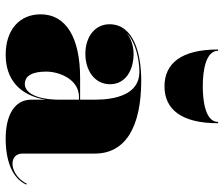

<svg xmlns="http://www.w3.org/2000/svg" viewBox="-76 -703 789 677"><g transform="rotate(90 318.5 -364.5)"><path d="M159 -739H154.5C154.5 -608 204.5 -550 284.5 -550C364.5 -550 414.5 -608 414.5 -739H410C410 -695 338.5 -685 284.5 -685C230.5 -685 159 -695 159 -739ZM254.5 -252.5C112.5 -252.5 30.5 -202.5 30.5 -113.5C30.5 -37.5 86.5 10 173 10C259.5 10 316.5 -39 331.5 -131V-80C331.5 -21 386.5 10 468.5 10C546.5 10 608.5 -12.5 631 -63L627.5 -64C607 -24 573.5 -14 558 -14C533.5 -14 521.5 -29 521.5 -49.5V-304.5C521.5 -410.5 431 -468 263.5 -468C172.5 -468 65.5 -443 65.5 -356C65.5 -305 109.5 -271 170 -271C227.5 -271 277 -303 277 -358C277 -412 228.5 -441 170 -441C141 -441 114.5 -431.5 95.5 -416C130.5 -450.5 194.5 -461.5 233.5 -461.5C313.5 -461.5 331.5 -376.5 331.5 -304.5V-252.5ZM276.5 -57.5C244.5 -57.5 232.5 -88.5 232.5 -133.5C232.5 -178 259 -248.5 322 -248.5H331.5V-180.5C331.5 -99 307 -57.5 276.5 -57.5Z"/></g></svg>

Font: Bodoni* 36pt Fatface
Style: Regular
Weight: 900
Version: Version 2.3